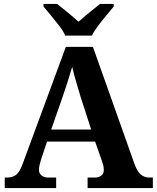

<svg xmlns="http://www.w3.org/2000/svg" viewBox="-20 -951 793 971"><path d="M4 0V-53H16Q43 -53 61.5 -67Q80 -81 96 -126L313 -714H450L659 -125Q674 -83 692.5 -68Q711 -53 735 -53H753V0H423V-53H462Q477 -53 491 -62Q505 -71 505 -92Q505 -104 502 -115.5Q499 -127 496 -135L461 -235H218L189 -149Q185 -137 181 -120.5Q177 -104 177 -92Q177 -73 191 -63Q205 -53 222 -53H264V0ZM239 -296H441L388 -460Q378 -494 365.5 -536Q353 -578 345 -613Q336 -581 323 -540.5Q310 -500 298 -465ZM310 -771Q300 -794 279.5 -820.5Q259 -847 237.5 -873Q216 -899 200 -918V-931H269Q290 -915 322.5 -888Q355 -861 377 -841Q392 -855 412 -871.5Q432 -888 452 -904Q472 -920 486 -931H555V-918Q540 -899 518 -873Q496 -847 476 -820.5Q456 -794 445 -771Z"/></svg>

Font: Noto Naskh Arabic
Style: Bold
Weight: 700
Designer: Monotype Design Team, David Williams, Mohamad Dakak and Nizar Qandah
Foundry: Monotype Imaging Inc.
Version: Version 2.016